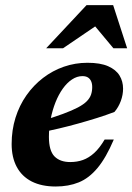

<svg xmlns="http://www.w3.org/2000/svg" viewBox="-20 -700 506 734"><path d="M295 -409Q274.5 -409 255.2 -396.2Q236 -383.5 220 -361Q204 -338.5 192.2 -309Q180.5 -279.5 173.8 -245.8Q167 -212 167 -177Q167 -124 188.2 -102.2Q209.5 -80.5 248.5 -80.5Q275 -80.5 297.2 -88.5Q319.5 -96.5 340 -115Q360.5 -133.5 380 -166.5H415Q385.5 -97 352.8 -57.8Q320 -18.5 281 -2.8Q242 13 193 13Q139 13 101.2 -6.2Q63.5 -25.5 44 -62Q24.5 -98.5 24.5 -149.5Q24.5 -202.5 39.2 -249.8Q54 -297 81 -335.5Q108 -374 144.5 -402Q181 -430 224.2 -445Q267.5 -460 314.5 -460Q363.5 -460 393.5 -446.8Q423.5 -433.5 437 -411.2Q450.5 -389 450.5 -361Q450.5 -337.5 441.8 -313.8Q433 -290 417.5 -272Q386 -260 351 -249Q316 -238 279.2 -227.8Q242.5 -217.5 205.5 -208.8Q168.5 -200 132.5 -192.5L134.5 -236.5Q185.5 -251.5 220.5 -264.5Q255.5 -277.5 277.8 -289.2Q300 -301 311.8 -313Q323.5 -325 328 -338.2Q332.5 -351.5 332.5 -367Q332.5 -380.5 328.2 -389.8Q324 -399 316 -404Q308 -409 295 -409ZM156.5 -515.5 311 -680.5H412.5L466 -515.5H413.5L328.5 -617.5H371L221 -515.5Z"/></svg>

Font: Newsreader 16pt 16pt
Style: Bold Italic
Weight: 700
Italic angle: -17°
Version: Version 1.003